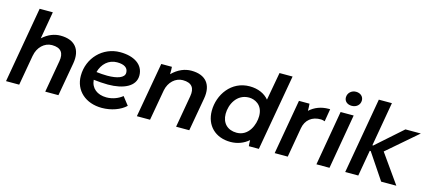

<svg xmlns="http://www.w3.org/2000/svg" viewBox="-56 -1243 3936 1759"><g transform="rotate(15 1912.0 -363.0)"><path d="M29 0H154L205 -290V-288C219 -370 280 -428 351 -428C439 -428 468 -381 454 -303L401 0H526L582 -316C606 -453 540 -532 405 -532C349 -532 289 -511 235 -461L280 -720H155Z M939 10C1028 10 1114 -21 1165 -70L1105 -147C1069 -117 1014 -94 955 -94C868 -94 808 -141 802 -220C848 -215 894 -211 938 -211C1087 -211 1196 -263 1196 -365C1196 -470 1102 -527 972 -527C808 -527 678 -395 678 -225C678 -85 785 10 939 10ZM808 -295C829 -374 888 -430 968 -430C1038 -430 1073 -405 1073 -359C1073 -310 1004 -288 911 -288C877 -288 842 -291 808 -295Z M1270 0H1395L1447 -293C1463 -373 1523 -428 1592 -428C1680 -428 1709 -381 1695 -303L1642 0H1767L1823 -316C1847 -453 1781 -532 1646 -532C1585 -532 1522 -508 1464 -450C1465 -475 1465 -501 1463 -520H1362Z M2332 0H2427L2554 -720H2430L2382 -455C2342 -503 2279 -532 2199 -532C2025 -532 1920 -379 1920 -226C1920 -88 2013 6 2158 6C2224 6 2283 -17 2329 -57C2329 -34 2330 -12 2332 0ZM2220 -431C2270 -431 2352 -400 2352 -291C2352 -207 2304 -90 2191 -90C2104 -90 2050 -145 2050 -232C2050 -320 2103 -431 2220 -431Z M2577 0H2701L2750 -282C2764 -362 2822 -411 2910 -408C2922 -407 2935 -404 2944 -400L2964 -520H2950C2880 -520 2819 -497 2771 -453C2771 -476 2770 -501 2768 -520H2668Z M2973 0H3097L3187 -520H3063ZM3146 -601C3189 -601 3224 -629 3224 -673C3224 -708 3196 -736 3152 -736C3110 -736 3075 -705 3075 -662C3075 -626 3104 -601 3146 -601Z M3370 0 3413 -246H3422L3587 0H3731L3538 -273L3824 -520H3678L3431 -301H3423L3496 -720H3372L3246 0Z"/></g></svg>

Font: Fixel Display SemiBold
Style: Italic
Weight: 600
Italic angle: -10°
Designer: AlfaBravo + MacPaw
Foundry: Kyrylo Tkachov, Marchela Mozhyna, Serhii Makarenko, Maria Weinstein, Zakhar Kryvoshyya
Version: Version 1.210;Glyphs 3.2 (3217)